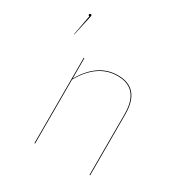

<svg xmlns="http://www.w3.org/2000/svg" viewBox="-168 -869 969 1006"><g transform="rotate(30 316.5 -366.5)"><path d="M101 -727Q101 -722 99 -715L73 -598H71L94 -720Q87 -720 87 -727Q87 -733 94 -733Q101 -733 101 -727ZM514 -368V0H510V-368Q510 -523 379 -523Q258 -523 181 -387V0H177V-517H181V-393Q258 -527 379 -527Q514 -527 514 -368Z"/></g></svg>

Font: FiraGO Four
Style: Regular
Weight: 100
Designer: bBox Type
Foundry: bBox Type GmbH
Version: Version 1.001